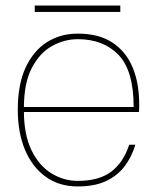

<svg xmlns="http://www.w3.org/2000/svg" viewBox="-20 -659 559 691"><path d="M260 12Q192 12 143.5 -23.5Q95 -59 69.5 -121Q44 -183 44 -264Q44 -355 72 -415.5Q100 -476 148.5 -507Q197 -538 260 -538Q336 -538 385 -505.5Q434 -473 457.5 -416Q481 -359 481 -283Q481 -275 481 -269.5Q481 -264 480 -256H55V-274H461Q461 -405 406.5 -461.5Q352 -518 260 -518Q212 -518 167.5 -493.5Q123 -469 94.5 -414.5Q66 -360 66 -269V-260Q66 -175 93 -119Q120 -63 164.5 -35.5Q209 -8 260 -8Q336 -8 380 -41Q424 -74 445 -138H467Q454 -94 428 -60Q402 -26 361 -7Q320 12 260 12ZM105 -616V-639H413V-616Z"/></svg>

Font: DM Sans 9pt Thin
Style: Regular
Weight: 250
Version: Version 4.004;gftools[0.9.30]